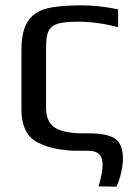

<svg xmlns="http://www.w3.org/2000/svg" viewBox="-20 -514 515 717"><path d="M348 182Q363 133 363 101Q363 74 350 61.5Q337 49 307 49H271Q183 49 122.5 19Q62 -11 60 -100V-326Q60 -397 83.5 -433.5Q107 -470 153.5 -482Q200 -494 283 -494Q352 -494 421 -479V-413Q341 -433 272 -433Q220 -433 195.5 -425.5Q171 -418 161.5 -398.5Q152 -379 152 -339V-112Q152 -56 187 -36Q222 -16 291 -16H311Q381 -16 410 4Q439 24 439 79Q439 103 431.5 134Q424 165 415 183Z"/></svg>

Font: Play
Style: Regular
Weight: 400
Designer: Jonas Hecksher (Cyrillic expansion: Cyreal)
Foundry: Jonas Hecksher, Playtype, e-types AS
Version: Version 2.101; ttfautohint (v1.5.65-e2d9)